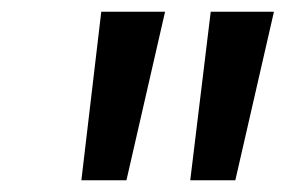

<svg xmlns="http://www.w3.org/2000/svg" viewBox="-20 -688 491 328"><path d="M119 -380 153 -668H262L196 -380ZM305 -380 340 -668H448L382 -380Z"/></svg>

Font: Celebes SemiBold
Style: Italic
Weight: 600
Italic angle: -10°
Designer: Anugrah Pasau
Foundry: Lafontype
Version: Version 1.000; ttfautohint (v1.8.4)